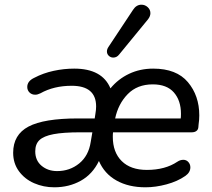

<svg xmlns="http://www.w3.org/2000/svg" viewBox="-20 -788 902 817"><path d="M36 -138Q36 -215 101.5 -249.5Q167 -284 311 -284H383L386 -304Q389 -321 389 -335Q389 -423 285 -423Q209 -423 152 -391Q140 -385 130 -385Q115 -385 105.5 -394.5Q96 -404 96 -418Q96 -443 126 -457Q164 -477 208 -486.5Q252 -496 296 -496Q415 -496 450 -412Q483 -452 529.5 -474Q576 -496 632 -496Q731 -496 779.5 -438.5Q828 -381 828 -297Q828 -278 825 -258L824 -246Q823 -236 815.5 -230.5Q808 -225 796 -225H461Q460 -219 460 -206Q460 -140 498 -102.5Q536 -65 605 -65Q683 -65 735 -100Q747 -108 760 -108Q773 -108 781.5 -98.5Q790 -89 790 -76Q790 -54 768 -39Q735 -16 688.5 -3.5Q642 9 599 9Q527 9 475.5 -20Q424 -49 401 -103Q374 -47 324 -19Q274 9 211 9Q165 9 125 -8.5Q85 -26 60.5 -59.5Q36 -93 36 -138ZM223 -60Q277 -60 317 -92.5Q357 -125 366 -184L373 -225H322Q249 -225 207.5 -217Q166 -209 148 -192Q130 -175 130 -144Q130 -105 157 -82.5Q184 -60 223 -60ZM749 -284Q750 -291 750 -304Q750 -360 720 -394.5Q690 -429 630 -429Q564 -429 523.5 -387.5Q483 -346 470 -284ZM462 -543Q451 -543 443 -550.5Q435 -558 435 -569Q435 -579 442 -589L546 -746Q560 -768 582 -768Q597 -768 608.5 -757.5Q620 -747 620 -732Q620 -719 610 -706L487 -556Q477 -543 462 -543Z"/></svg>

Font: SN Pro
Style: Italic
Weight: 400
Italic angle: -9°
Designer: Tobias Whetton
Foundry: Supernotes
Version: Version 1.003